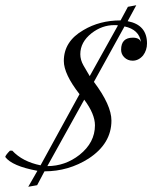

<svg xmlns="http://www.w3.org/2000/svg" viewBox="-87 -653 582 734"><path d="M21 61 56 0Q-41 -18 -67 -53Q-65 -61 -49 -77H-40Q-1 -35 68 -21L217 -293Q157 -370 157 -420Q157 -495 232 -538Q294 -575 374 -575L402 -627L434 -633L401 -572Q475 -558 475 -487Q475 -461 460 -441Q443 -421 420 -421Q401 -421 388 -434Q376 -446 376 -463Q376 -509 421 -509Q446 -509 452 -492Q445 -540 389 -552L272 -340Q339 -251 339 -192Q339 -104 252 -47Q175 2 83 2L55 55ZM256 -362 364 -556Q360 -556 357 -557H350Q303 -557 263 -526Q220 -492 220 -446Q220 -424 232 -403Q238 -393 244 -382.5Q250 -372 256 -362ZM94 -18Q162 -18 217 -61Q276 -108 276 -174Q276 -217 235 -272Z"/></svg>

Font: Fleur De Leah
Style: Regular
Weight: 400
Designer: Robert E. Leuschke
Foundry: Robert E. Leuschke
Version: Version 1.010; ttfautohint (v1.8.3)